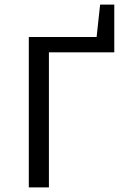

<svg xmlns="http://www.w3.org/2000/svg" viewBox="-20 -820 547 840"><path d="M106 0V-658H194V0ZM146 -591V-658H480V-591ZM399 -624 418 -800H480V-624Z"/></svg>

Font: Ysabeau Office Medium
Style: Regular
Weight: 500
Designer: Christian Thalmann (Catharsis Fonts)
Version: Version 2.001;gftools[0.9.30]; featfreeze: tnum,lnum,ss02